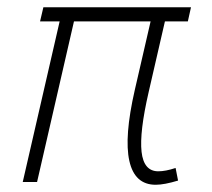

<svg xmlns="http://www.w3.org/2000/svg" viewBox="-20 -508 591 536"><path d="M414.6 7.8Q356 7.8 341.1 -58.8Q326.2 -125.5 356.4 -257.3L400.4 -448.2H186.5L83.5 0H43.5L146.5 -448.2H91.8L101.1 -487.8H513.2L504.4 -448.2H440.4L395 -251Q369.1 -138.7 375.2 -84.2Q381.3 -29.8 421.9 -29.8Q442.4 -29.8 470.2 -39.1L477.1 -3.9Q438.5 7.8 414.6 7.8Z"/></svg>

Font: HK Grotesk Light Legacy Italic
Style: Regular
Weight: 300
Italic angle: -13°
Designer: Alfredo Marco Pradil
Foundry: Hanken Design Co.
Version: Version 2.022;PS 002.022;hotconv 1.0.88;makeotf.lib2.5.64775